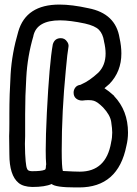

<svg xmlns="http://www.w3.org/2000/svg" viewBox="-20 -820 600 840"><path d="M326 0H310Q223 0 206 -15Q177 -2 121 -2Q81 -3 61 -20Q21 -53 21 -145Q20 -174 20 -225Q21 -243 21 -284V-322Q21 -405 26.5 -496Q32 -587 60 -682Q94 -800 240 -800Q295 -800 367 -784Q486 -761 503 -654Q511 -618 511 -586Q511 -507 459 -453L437 -434Q456 -422 479 -401V-400Q540 -336 540 -240Q540 -210 533 -182Q497 0 326 0ZM329 -69Q444 -69 466 -196V-197Q471 -217 471 -240Q471 -257 466.5 -287Q462 -317 431 -350Q407 -374 391 -379Q382 -382 367 -382Q355 -382 340 -380Q324 -380 313 -389Q302 -398 302 -415Q302 -427 309.5 -437Q317 -447 332 -449L336 -451Q371 -466 410 -502Q442 -534 442 -586Q442 -610 435 -639V-640Q430 -672 413 -689.5Q396 -707 352 -717Q286 -731 243 -731Q141 -731 126 -663V-662Q100 -574 95 -481Q90 -400 90 -321V-224Q89 -208 89 -191L90 -148Q92 -109 95 -93.5Q98 -78 104 -74.5Q110 -71 120 -71Q162 -71 175 -77Q181 -77 181 -95L182 -101Q180 -124 180 -163Q180 -225 185 -327Q196 -543 211 -626Q219 -653 246 -653Q264 -653 274 -637Q280 -629 280 -619L279 -611Q275 -591 268 -514Q250 -330 250 -161Q250 -89 255 -72Q307 -69 329 -69Z"/></svg>

Font: Bubblez Graffiti
Style: Regular
Weight: 400
Designer: GGBotNet
Foundry: GGBotNet
Version: 1.00